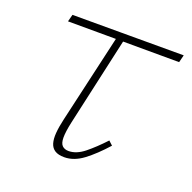

<svg xmlns="http://www.w3.org/2000/svg" viewBox="-84 -492 579 579"><g transform="rotate(20 206.0 -202.0)"><path d="M178 4Q159 4 148 -3Q137 -10 133 -23.5Q129 -37 130.5 -56.5Q132 -76 138 -102L208 -407H231L163 -102Q156 -70 156 -51.5Q156 -33 163.5 -25.5Q171 -18 184 -18Q209 -18 234.5 -38.5Q260 -59 289 -90L302 -78Q269 -41 239 -18.5Q209 4 178 4ZM49 -385 55 -408H412L406 -384Z"/></g></svg>

Font: Ysabeau Office Thin
Style: Italic
Weight: 250
Italic angle: -12°
Designer: Christian Thalmann (Catharsis Fonts)
Version: Version 2.001;gftools[0.9.30]; featfreeze: tnum,lnum,ss02